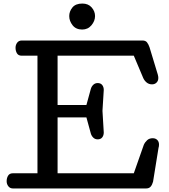

<svg xmlns="http://www.w3.org/2000/svg" viewBox="-20 -1066 958 1086"><path d="M17.6 0ZM566.9 -316.9Q566.9 -299.8 558.1 -288.8Q549.3 -277.8 532.7 -277.8Q517.6 -277.8 507.6 -287.6Q497.6 -297.4 493.7 -311L468.8 -401.9H305.7V-85.9H736.8L793.5 -247.1Q800.3 -262.2 812.5 -273.2Q824.7 -284.2 843.8 -284.2Q859.9 -284.2 869.6 -274.4Q879.4 -264.6 879.4 -248Q879.4 -243.2 878.7 -238.3Q877.9 -233.4 876.5 -229L845.7 -38.1Q840.8 -20.5 832 -10.3Q823.2 0 805.7 0H53.7Q36.6 0 27.1 -12.5Q17.6 -24.9 17.6 -41Q17.6 -59.1 25.9 -72.5Q34.2 -85.9 52.7 -85.9H191.9V-751H102.5Q84 -751 75.9 -764.4Q67.9 -777.8 67.9 -795.9Q67.9 -812 77.1 -824.5Q86.4 -836.9 103.5 -836.9H785.6Q803.2 -836.9 811.5 -826.4Q819.8 -815.9 825.7 -798.8L872.6 -644Q874 -638.7 874.8 -633.8Q875.5 -628.9 875.5 -625Q875.5 -608.9 865.5 -598.9Q855.5 -588.9 839.8 -588.9Q821.8 -588.9 808.8 -599.9Q795.9 -610.8 789.6 -626L736.8 -751H305.7V-472.2H468.8L493.7 -563Q497.6 -576.7 507.6 -586.4Q517.6 -596.2 532.7 -596.2Q549.3 -596.2 558.1 -585.2Q566.9 -574.2 566.9 -557.1L559.6 -439ZM517.6 -975.1Q517.6 -947.3 497.3 -923.1Q477.1 -898.9 444.8 -898.9Q409.7 -898.9 390.6 -923.1Q371.6 -947.3 371.6 -975.1Q371.6 -1001.5 389.6 -1023.7Q407.7 -1045.9 445.8 -1045.9Q479.5 -1045.9 498.5 -1023.9Q517.6 -1002 517.6 -975.1Z"/></svg>

Font: Cutive
Style: Regular
Weight: 400
Designer: Vernon Adams
Version: Version 1.002